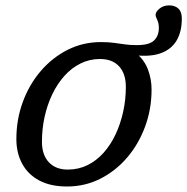

<svg xmlns="http://www.w3.org/2000/svg" viewBox="-20 -668 681 698"><path d="M226.5 -51.5Q265 -51.5 297.8 -67.5Q330.5 -83.5 356.2 -112.2Q382 -141 400 -179.2Q418 -217.5 427.8 -261.8Q437.5 -306 437.5 -352Q437.5 -400 413 -426.8Q388.5 -453.5 343.5 -453.5Q305.5 -453.5 272.8 -437.2Q240 -421 214.2 -392.2Q188.5 -363.5 170.2 -325.5Q152 -287.5 142.2 -243.5Q132.5 -199.5 132.5 -152.5Q132.5 -105 157.5 -78.2Q182.5 -51.5 226.5 -51.5ZM531 -342.5Q531 -271.5 507.5 -207.8Q484 -144 442 -95Q400 -46 344.2 -18Q288.5 10 223.5 10Q163.5 10 122.5 -12Q81.5 -34 60.5 -73Q39.5 -112 39.5 -162.5Q39.5 -233.5 62.8 -297Q86 -360.5 128.2 -409.8Q170.5 -459 226.2 -487Q282 -515 346.5 -515Q375 -515 394.8 -512.2Q414.5 -509.5 433.2 -506.8Q452 -504 477 -504Q523 -504 540.2 -521Q557.5 -538 557.5 -567Q557.5 -583.5 551.5 -596Q545.5 -608.5 545.5 -613.5Q545.5 -625 560 -636.8Q574.5 -648.5 595 -648.5Q615.5 -648.5 628.2 -637Q641 -625.5 641 -601Q641 -554 622.8 -522Q604.5 -490 567 -475.5Q529.5 -461 472 -467L475 -474.5Q504.5 -450.5 517.8 -415.5Q531 -380.5 531 -342.5Z"/></svg>

Font: Newsreader 7pt
Style: Italic
Weight: 400
Italic angle: -17°
Designer: Hugues Gentile
Foundry: Production Type
Version: Version 1.003